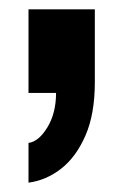

<svg xmlns="http://www.w3.org/2000/svg" viewBox="-20 -199 262 411"><path d="M41 192V107Q63 104 81.5 73.5Q100 43 100 0H41V-179H183V-23Q183 45 163 91Q143 137 111 162Q79 187 41 192Z"/></svg>

Font: Archivo ExtraCondensed Black
Style: Regular
Weight: 900
Width: 2
Designer: Hector Gatti
Foundry: Omnibus-Type
Version: Version 2.001; ttfautohint (v1.8.3)